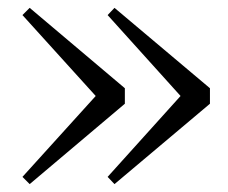

<svg xmlns="http://www.w3.org/2000/svg" viewBox="-20 -519 580 489"><path d="M271.6 -499 514.7 -294.3V-254.8L271.6 -50.1L254.1 -68.5L459 -295.8V-253.3L254.1 -480.6ZM55.6 -499 298 -294.3V-254.8L55.6 -50.1L37.2 -68.5L243 -295.8V-253.3L37.2 -480.6Z"/></svg>

Font: Early Summer Mincho VF
Style: Regular
Weight: 250
Designer: GuiWonder
Version: Version 1.002